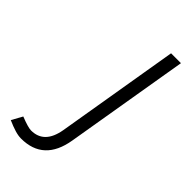

<svg xmlns="http://www.w3.org/2000/svg" viewBox="-351 -555 825 825"><g transform="rotate(45 62.0 -142.5)"><path d="M-37 215Q-54 215 -75.5 208.5Q-97 202 -124 190L-97 141Q-49 160 -31 160Q49 160 66 61L160 -500H220L125 65Q100 215 -37 215Z"/></g></svg>

Font: Figtree Light
Style: Italic
Weight: 300
Italic angle: -9.5°
Foundry: Erik Kennedy
Version: Version 2.001; ttfautohint (v1.8.4.7-5d5b);gftools[0.9.27]